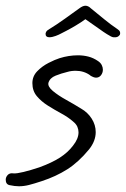

<svg xmlns="http://www.w3.org/2000/svg" viewBox="-29 -611 439 670"><path d="M37 39Q30 39 21.5 38Q13 37 4 35Q-9 32 -9 16Q-9 7 -2 -0.5Q5 -8 18 -6Q29 -5 53.5 -11Q78 -17 108 -27Q152 -43 180 -61Q208 -79 226 -103Q245 -127 245 -149Q245 -159 241 -168.5Q237 -178 226 -187Q209 -202 185 -215Q161 -228 138 -242.5Q115 -257 99.5 -275.5Q84 -294 84 -321Q84 -345 101 -362.5Q118 -380 140.5 -391.5Q163 -403 179 -408Q195 -413 211 -415.5Q227 -418 243 -418Q262 -418 279.5 -413.5Q297 -409 313 -398Q322 -392 326 -384Q330 -376 330 -368Q330 -357 323.5 -348.5Q317 -340 306 -340Q298 -340 285 -348H286Q264 -364 235 -364Q219 -364 206 -360Q185 -355 165 -347Q145 -339 140 -322Q137 -309 155.5 -293.5Q174 -278 202 -262.5Q230 -247 254 -232Q277 -219 291 -197Q305 -175 305 -150Q305 -119 282 -90Q245 -45 205.5 -20Q166 5 117 21Q90 30 72 34.5Q54 39 37 39ZM143 -481Q130 -481 130 -493Q130 -496 132.5 -500.5Q135 -505 144 -510Q167 -524 195 -544Q223 -564 248 -582Q260 -591 269 -591Q279 -591 288 -582Q310 -564 334.5 -544Q359 -524 380 -510Q388 -505 389.5 -500Q391 -495 390 -493Q390 -489 385 -485Q380 -481 375 -481Q373 -481 367 -481Q361 -481 344 -492Q334 -498 314 -512.5Q294 -527 269 -544Q254 -533 235.5 -522Q217 -511 202.5 -503.5Q188 -496 184 -494Q177 -490 165 -485.5Q153 -481 143 -481Z"/></svg>

Font: Grape Nuts
Style: Regular
Weight: 400
Designer: Robert E. Leuschke
Foundry: Robert E. Leuschke
Version: Version 1.010; ttfautohint (v1.8.3)